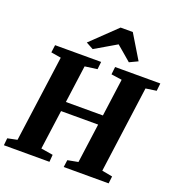

<svg xmlns="http://www.w3.org/2000/svg" viewBox="-174 -1141 1181 1279"><g transform="rotate(20 417.0 -501.0)"><path d="M-2 0 3 -51 71 -65 154.5 -677.5 83.5 -689.5 90.5 -743H417L411 -689.5L323.5 -677.5L287.5 -412H550L586 -678L510 -689L516 -743H836.5L830.5 -689L755 -678L672 -65L746.5 -51L740.5 0H422L429 -51L503 -65L541 -344H278L240 -65L325 -51L321 0ZM283 -832 460.5 -1002.5H547L650 -832L591 -804Q565 -826 539 -848.5Q513 -871 486.5 -893Q448.5 -871 410.5 -848.5Q372.5 -826 334.5 -804Z"/></g></svg>

Font: Merriweather Light 18pt Black
Style: Italic
Weight: 900
Italic angle: -7.8°
Version: Version 2.101